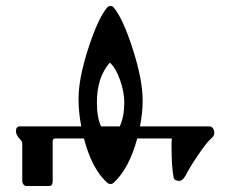

<svg xmlns="http://www.w3.org/2000/svg" viewBox="-20 -460 754 638"><path d="M54 19Q54 12 52 9Q50 6 45.5 1.5Q41 -3 37 -10Q33 -17 33 -24Q33 -40 46 -40H250Q241 -86 241 -132Q241 -200 274 -301Q307 -402 337 -436Q341 -440 347 -440Q353 -440 357 -436Q388 -400 421 -297.5Q454 -195 454 -126Q454 -84 445 -40H677Q683 -40 687.5 -33.5Q692 -27 692 -19Q692 -9 685 -3Q668 11 638 55.5Q608 100 598 121Q587 141 576 141Q559 141 557 130Q550 96 550 25Q550 8 551 0H436Q409 100 358 147Q347 156 336 147Q285 101 259 0H164Q155 0 155 10V142Q155 158 143 158H68Q62 158 58 153Q54 148 54 142ZM345 -252Q302 -203 302 -120Q302 -68 316 -40H378Q393 -73 393 -119Q393 -154 379 -194Q365 -234 345 -252Z"/></svg>

Font: Triodion Unicode
Style: Normal
Weight: 400
Version: Version 1.1